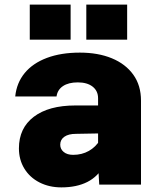

<svg xmlns="http://www.w3.org/2000/svg" viewBox="-20 -800 690 832"><path d="M410 0 405 -87V-374Q405 -406 381.5 -424.5Q358 -443 317 -443Q277 -443 253 -427Q229 -411 225 -382H46Q52 -441 87 -483.5Q122 -526 183 -549Q244 -572 326 -572Q405 -572 464.5 -547.5Q524 -523 557.5 -476.5Q591 -430 591 -364V0ZM246 12Q193 12 151 -9.5Q109 -31 85.5 -69.5Q62 -108 62 -157Q62 -245 126.5 -294Q191 -343 307 -343H421L420 -222L309 -220Q277 -220 259 -207.5Q241 -195 241 -173Q241 -154 256 -141.5Q271 -129 297 -129Q335 -129 365 -146Q395 -163 413 -193L431 -84Q405 -35 358.5 -11.5Q312 12 246 12ZM354 -628V-780H531V-628ZM109 -628V-780H286V-628Z"/></svg>

Font: Azeret Mono Thin ExtraBold
Style: Regular
Weight: 800
Version: Version 1.002